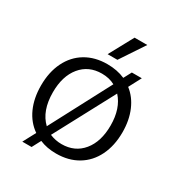

<svg xmlns="http://www.w3.org/2000/svg" viewBox="-175 -809 899 968"><g transform="rotate(30 275.0 -325.5)"><path d="M512 -250Q512 -172 483 -113Q454 -54 400.5 -22Q347 10 275 10Q221 10 179 -8L152 43H98L137 -30Q89 -63 63.5 -119.5Q38 -176 38 -250Q38 -328 67 -387Q96 -446 149.5 -478Q203 -510 275 -510Q332 -510 378 -490L402 -535H460L422 -463Q465 -430 488.5 -375Q512 -320 512 -250ZM166 -86 351 -437Q318 -455 275 -455Q198 -455 152.5 -399.5Q107 -344 107 -250Q107 -142 166 -86ZM443 -250Q443 -349 391 -406L206 -59Q239 -45 275 -45Q352 -45 397.5 -100.5Q443 -156 443 -250ZM326 -694H400L307 -554H250Z"/></g></svg>

Font: Sarabun Light
Style: Regular
Weight: 300
Designer: Suppakit Chalermlarp | Katatrad Co.,Ltd.
Foundry: Cadson Demak Co.,Ltd.
Version: Version 1.000; ttfautohint (v1.6)